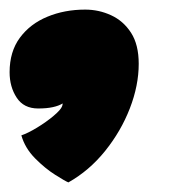

<svg xmlns="http://www.w3.org/2000/svg" viewBox="-43 -207 396 400"><path d="M99.5 173Q93 170.5 72 157.2Q51 144 30 122.8Q9 101.5 1.5 75Q15 70.5 34 59Q53 47.5 68.5 34.5Q84 21.5 86.5 14Q87.5 11 87.5 8.5Q79.5 13.5 67 16.2Q54.5 19 36.5 19Q6.5 19 -8.2 -3.5Q-23 -26 -23 -56.5Q-23 -99.5 -1.5 -128.5Q20 -157.5 55.8 -172.2Q91.5 -187 134.5 -187Q163 -187 188.5 -175.2Q214 -163.5 230 -138.8Q246 -114 246 -74Q246 -29 227.5 18.8Q209 66.5 176 107.5Q143 148.5 99.5 173Z"/></svg>

Font: Grandstander Thin Black
Style: Italic
Weight: 900
Italic angle: -15°
Version: Version 1.200